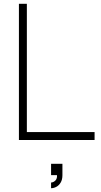

<svg xmlns="http://www.w3.org/2000/svg" viewBox="-20 -740 535 1015"><path d="M80 0V-720H122V-42H480V0ZM250 225Q256 225 264 221Q272 217 276.8 209.2Q281.5 201.5 281.5 192Q281.5 189 281 186H250V126H310V186Q310 210 300.5 225.5Q291 241 277.2 248Q263.5 255 250 255Z"/></svg>

Font: Vela Sans ExtLt
Style: Regular
Weight: 200
Designer: Principal design: Mikhail Sharanda - project Manrope.
Design modification: Ravid Balaliev
Foundry: Mikhail Sharanda
Version: Version 1.001